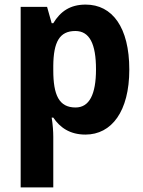

<svg xmlns="http://www.w3.org/2000/svg" viewBox="-20 -576 624 836"><path d="M353 -556C285 -556 243 -526 212 -475H205L185 -546H70V240H212V20C212 -3 210 -33 205 -64H212C241 -21 284 10 352 10C466 10 543 -91 543 -273C543 -457 469 -556 353 -556ZM308 -441C370 -441 398 -385 398 -274C398 -165 369 -108 309 -108C237 -108 212 -162 212 -270V-290C213 -393 239 -441 308 -441Z"/></svg>

Font: Noto Sans Arabic UI SmCn
Style: Bold
Weight: 700
Width: 4
Designer: Monotype Design Team, Nadine Chahine and Nizar Qandah
Foundry: Monotype Imaging Inc.
Version: Version 2.010